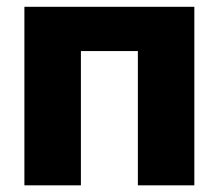

<svg xmlns="http://www.w3.org/2000/svg" viewBox="-20 -556 656 576"><path d="M563 -535.6V0H393.6V-402.8H222.7V0H53.2V-535.6Z"/></svg>

Font: Inter 20pt ExtraBold
Style: Regular
Weight: 800
Version: Version 4.001;git-66647c0bb